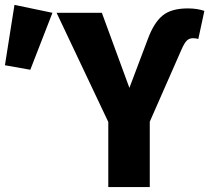

<svg xmlns="http://www.w3.org/2000/svg" viewBox="-218 -763 853 783"><path d="M590.8 -604.1Q580 -607.2 569.2 -607.2Q553.3 -607.2 543.3 -596.9Q533.3 -586.7 521.5 -559.5L392.8 -266.7V0H223.6V-265.6L12.8 -710.8H197.4L309.7 -404.6L386.2 -607.2Q410.3 -671.3 445.6 -700Q481 -728.7 547.7 -728.7Q568.7 -728.7 585.6 -725.9Q602.6 -723.1 615.4 -718.5ZM-159 -743.1 -4.1 -710.8 -94.4 -478.5 -197.9 -496.9Z"/></svg>

Font: FiraCode Nerd Font
Style: Bold
Weight: 700
Designer: Carrois Corporate, Edenspiekermann AG, Nikita Prokopov
Foundry: Carrois Corporate, Edenspiekermann AG, Nikita Prokopov
Version: Version 6.002;Nerd Fonts 2.1.0